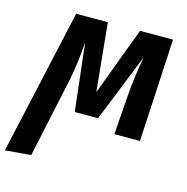

<svg xmlns="http://www.w3.org/2000/svg" viewBox="-157 -634 929 956"><g transform="rotate(15 307.0 -155.5)"><path d="M618.2 -529.8 589.8 0H458L473.1 -206.1Q481 -308.1 500 -407.2L358.9 -55.2H238.8L199.2 -404.8Q191.9 -294.4 172.9 -202.1L85 208L-47.9 219.2L119.1 -529.8H282.2L316.9 -178.2L448.2 -529.8Z"/></g></svg>

Font: FiraGO SemiBold
Style: Italic
Weight: 600
Italic angle: -8°
Designer: bBox Type GmbH
Foundry: bBox Type GmbH
Version: Version 1.001;PS 001.001;hotconv 1.0.88;makeotf.lib2.5.64775